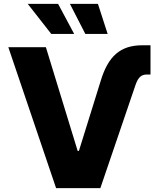

<svg xmlns="http://www.w3.org/2000/svg" viewBox="-20 -971 820 991"><path d="M499.5 -552.7 387.2 -191.9H380.9L216.8 -727.5H22.9L269.5 0H498L679.7 -533.2C692.4 -569.3 707.5 -586.4 737.8 -586.4H756.8V-737.3H714.4C601.6 -737.3 538.1 -681.6 499.5 -552.7ZM244.6 -795.9H362.8L279.8 -951.2H123ZM420.4 -795.9H535.6L485.4 -951.2H340.8Z"/></svg>

Font: Inter ExtraBold
Style: Regular
Weight: 800
Designer: Rasmus Andersson
Foundry: rsms
Version: Version 4.001;git-9221beed3